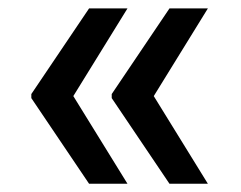

<svg xmlns="http://www.w3.org/2000/svg" viewBox="-20 -575 582 464"><path d="M195.3 -130.9 55.7 -337.9V-347.7L195.3 -554.7H288.1L157.2 -342.8L288.1 -130.9ZM389.6 -130.9 250 -337.9V-347.7L389.6 -554.7H482.4L351.6 -342.8L482.4 -130.9Z"/></svg>

Font: Pretendard GOV Medium
Style: Regular
Weight: 500
Designer: Base glyphs from Inter by Rasmus Andersson; Hangeul glyphs from Noto Sans CJK(Source Han Sans) by Jang Soo-young and Kan
Foundry: Kil Hyung-jin
Version: Version 1.309